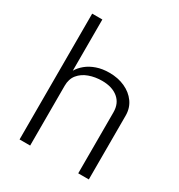

<svg xmlns="http://www.w3.org/2000/svg" viewBox="-175 -863 918 982"><g transform="rotate(30 284.0 -371.5)"><path d="M84 0V-743H144V-440.5Q157 -463.5 180.8 -483Q204.5 -502.5 237.8 -514Q271 -525.5 312.5 -525.5Q363.5 -525.5 404.2 -507Q445 -488.5 469 -455Q493 -421.5 493 -377V0H430.5V-360.5Q430.5 -413 395.2 -442Q360 -471 300.5 -471Q259.5 -471 224.2 -458.2Q189 -445.5 167.8 -419.5Q146.5 -393.5 146.5 -353.5V0Z"/></g></svg>

Font: Public Sans Thin ExtraLight
Style: Regular
Weight: 250
Version: Version 1.007